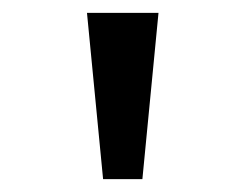

<svg xmlns="http://www.w3.org/2000/svg" viewBox="-20 -749 366 298"><path d="M140 -471 115 -729H226L201 -471Z"/></svg>

Font: ltelugu05
Style: Book
Weight: 400
Designer: Jelle Bosma - Monotype Design Team
Foundry: Monotype Imaging Inc.
Version: Version 2.003